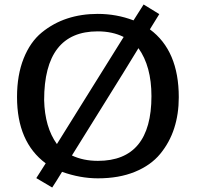

<svg xmlns="http://www.w3.org/2000/svg" viewBox="-20 -776 884 857"><path d="M56 -343Q56 -441 85.5 -515Q115 -589 166.5 -631Q218 -673 280.5 -693.5Q343 -714 416 -714Q500 -714 576 -685L621 -756L691 -713L649 -645Q778 -550 778 -342Q778 -267 757.5 -203.5Q737 -140 695 -89Q653 -38 582 -9Q511 20 417 20Q338 20 257 -9Q229 37 213 61L142 19L184 -47Q56 -142 56 -343ZM177 -329Q180 -208 234 -133Q255 -167 364.5 -342.5Q474 -518 532 -611Q482 -636 416 -636Q177 -636 177 -329ZM301 -82Q352 -58 417 -58Q656 -58 656 -347Q656 -480 598 -561Q544 -472 441 -307Q338 -142 301 -82Z"/></svg>

Font: Coval
Style: Bold
Weight: 700
Foundry: Context Ltd
Version: Version 001.000